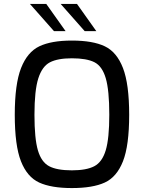

<svg xmlns="http://www.w3.org/2000/svg" viewBox="-20 -949 730 975"><path d="M55 -366Q55 -522 87 -603.5Q119 -685 180 -714Q241 -743 345 -743Q451 -743 512 -714Q573 -685 604.5 -603.5Q636 -522 636 -366Q636 -210 604.5 -130Q573 -50 512 -22Q451 6 345 6Q240 6 179 -22Q118 -50 86.5 -130Q55 -210 55 -366ZM535 -366Q535 -491 517 -552Q499 -613 459.5 -633Q420 -653 345 -653Q273 -653 233.5 -632.5Q194 -612 174.5 -551Q155 -490 155 -366Q155 -245 172.5 -185.5Q190 -126 229.5 -105Q269 -84 345 -84Q419 -84 459 -105Q499 -126 517 -186Q535 -246 535 -366ZM132 -929H215L313 -791H254ZM288 -929H371L469 -791H410Z"/></svg>

Font: Exo Medium
Style: Regular
Weight: 500
Designer: Natanael Gama
Foundry: Natanael Gama
Version: Version 1.500; ttfautohint (v1.6)